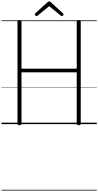

<svg xmlns="http://www.w3.org/2000/svg" viewBox="-20 -1697 1343 2625"><path d="M247 14Q219 14 219 -5V-1404Q219 -1414 226 -1418.5Q233 -1423 247 -1423Q274 -1423 274 -1404V-758H1029V-1404Q1029 -1414 1036 -1418.5Q1043 -1423 1057 -1423Q1084 -1423 1084 -1404V-5Q1084 5 1077.5 9.5Q1071 14 1057 14Q1029 14 1029 -5V-708H274V-5Q274 5 267.5 9.5Q261 14 247 14ZM480 -1477Q472 -1477 464.5 -1484.5Q457 -1492 457 -1500Q457 -1503 458 -1506.5Q459 -1510 462 -1514L627 -1665Q632 -1670 637.5 -1673.5Q643 -1677 652 -1677Q661 -1677 666 -1673.5Q671 -1670 677 -1665L843 -1512Q846 -1509 847 -1506Q848 -1503 848 -1500Q848 -1491 840.5 -1484Q833 -1477 825 -1477Q821 -1477 817 -1479Q813 -1481 809 -1485L652 -1613L496 -1485Q491 -1481 487.5 -1479Q484 -1477 480 -1477ZM0 898H1303V908H0ZM0 -20H1303V0H0ZM0 -505H1303V-500H0ZM0 -1418H1303V-1408H0Z"/></svg>

Font: Playwrite FR Trad Guides
Style: Regular
Weight: 400
Designer: Veronika Burian, José Scaglione
Foundry: TypeTogether
Version: Version 1.003